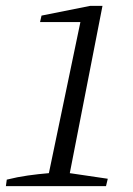

<svg xmlns="http://www.w3.org/2000/svg" viewBox="-25 -632 451 652"><path d="M-5 0 -2 -22Q34 -31 69.5 -36Q105 -41 141 -44L248 -557H111L116 -579L281 -612H323L212 -44L341 -25L335 0Z"/></svg>

Font: Piazzolla 8pt ExtraLight
Style: Italic
Weight: 250
Italic angle: -11.3°
Designer: Juan Pablo del Peral
Foundry: Huerta Tipografica
Version: Version 2.001